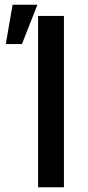

<svg xmlns="http://www.w3.org/2000/svg" viewBox="-20 -795 372 815"><path d="M251.4 0H141.7V-727.3H251.4ZM33.4 -774.9H138.8L73.2 -608H4.6Z"/></svg>

Font: Cannonade Med
Style: Regular
Weight: 500
Designer: Rasmus Andersson
Foundry: rsms
Version: Version 3.012;git-f93a4a705